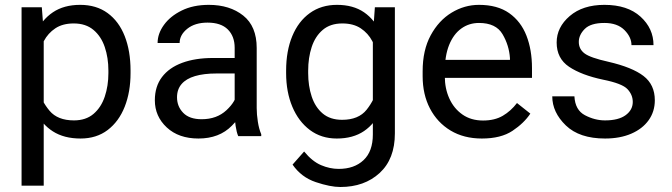

<svg xmlns="http://www.w3.org/2000/svg" viewBox="-20 -558 2753 787"><path d="M159.2 -426.8V203.1H68.4V-528.3H151.4ZM515.1 -268.6V-258.3Q515.1 -181.2 491.2 -120.6Q467.3 -60.1 421.4 -25.1Q375.5 9.8 310.1 9.8Q242.7 9.8 196.8 -19.5Q150.9 -48.8 124.8 -103Q98.6 -157.2 91.3 -231.4V-286.1Q99.1 -364.3 125.2 -420.7Q151.4 -477.1 196.8 -507.6Q242.2 -538.1 308.6 -538.1Q375 -538.1 421.1 -504.4Q467.3 -470.7 491.2 -409.9Q515.1 -349.1 515.1 -268.6ZM424.3 -258.3V-268.6Q424.3 -321.3 409.4 -365.2Q394.5 -409.2 363 -435.5Q331.5 -461.9 282.2 -461.9Q236.8 -461.9 206.8 -441.9Q176.8 -421.9 159.7 -389.6Q142.6 -357.4 135.3 -321.8V-195.3Q149.9 -143.6 183.1 -104Q216.3 -64.5 283.2 -64.5Q332 -64.5 363.3 -91.1Q394.5 -117.7 409.4 -161.9Q424.3 -206.1 424.3 -258.3Z M941.9 -90.3V-362.3Q941.9 -409.2 913.8 -437.3Q885.7 -465.3 830.6 -465.3Q779.3 -465.3 747.8 -440.2Q716.3 -415 716.3 -381.8H626Q626 -419.9 651.9 -455.8Q677.7 -491.7 724.9 -514.9Q772 -538.1 835.9 -538.1Q921.9 -538.1 977.1 -494.1Q1032.2 -450.2 1032.2 -361.3V-115.2Q1032.2 -88.9 1036.9 -59.1Q1041.5 -29.3 1050.8 -7.8V0H956.5Q949.7 -15.6 945.8 -41.7Q941.9 -67.9 941.9 -90.3ZM957.5 -320.3 958.5 -256.8H867.2Q815.4 -256.8 779.3 -246.1Q743.2 -235.4 724.4 -213.6Q705.6 -191.9 705.6 -159.2Q705.6 -121.6 731 -95.5Q756.3 -69.3 806.6 -69.3Q868.7 -69.3 908.4 -106.4Q948.2 -143.6 950.7 -179.2L989.3 -135.7Q981.9 -95.2 930.4 -42.7Q878.9 9.8 793.5 9.8Q712.4 9.8 663.6 -35.6Q614.7 -81.1 614.7 -147Q614.7 -203.6 644 -242.2Q673.3 -280.8 726.8 -300.5Q780.3 -320.3 852.5 -320.3Z M1516.6 -528.3H1598.6V-11.2Q1598.6 93.8 1536.1 151.1Q1473.6 208.5 1375 208.5Q1334 208.5 1274.4 188.5Q1214.8 168.5 1179.2 116.7L1226.6 63Q1259.8 103.5 1295.9 118.9Q1332 134.3 1368.2 134.3Q1432.1 134.3 1470.2 98.4Q1508.3 62.5 1508.3 -6.8V-412.1ZM1152.8 -258.3V-268.6Q1152.8 -349.1 1178 -409.9Q1203.1 -470.7 1250 -504.4Q1296.9 -538.1 1361.3 -538.1Q1427.7 -538.1 1472.2 -507.6Q1516.6 -477.1 1541.5 -420.7Q1566.4 -364.3 1574.2 -286.1V-241.2Q1566.9 -164.1 1542 -107.7Q1517.1 -51.3 1472.2 -20.8Q1427.2 9.8 1360.4 9.8Q1296.9 9.8 1250.2 -25.1Q1203.6 -60.1 1178.2 -120.6Q1152.8 -181.2 1152.8 -258.3ZM1243.2 -268.6V-258.3Q1243.2 -206.1 1257.6 -162.4Q1272 -118.7 1302.7 -92.8Q1333.5 -66.9 1382.3 -66.9Q1449.7 -66.9 1482.7 -108.2Q1515.6 -149.4 1530.3 -204.1V-321.8Q1522.9 -357.4 1505.9 -389.6Q1488.8 -421.9 1458.7 -441.9Q1428.7 -461.9 1383.3 -461.9Q1334 -461.9 1303 -435.5Q1272 -409.2 1257.6 -365.2Q1243.2 -321.3 1243.2 -268.6Z M1955.1 9.8Q1881.3 9.8 1826.9 -22.9Q1772.5 -55.7 1742.4 -113.3Q1712.4 -170.9 1712.4 -245.6V-266.1Q1712.4 -352.5 1745.4 -413.3Q1778.3 -474.1 1831.1 -506.1Q1883.8 -538.1 1943.4 -538.1Q2019 -538.1 2067.1 -504.2Q2115.2 -470.2 2137.9 -411.9Q2160.6 -353.5 2160.6 -279.3V-238.8H1766.1V-312.5H2070.3V-319.3Q2066.9 -372.1 2039.8 -418Q2012.7 -463.9 1943.4 -463.9Q1902.3 -463.9 1870.6 -440.9Q1838.9 -418 1821 -373.8Q1803.2 -329.6 1803.2 -266.1V-245.6Q1803.2 -195.3 1821.8 -154.3Q1840.3 -113.3 1875.5 -88.6Q1910.6 -64 1960 -64Q2007.8 -64 2041 -83.5Q2074.2 -103 2099.1 -135.7L2153.8 -92.3Q2127.9 -53.2 2080.6 -21.7Q2033.2 9.8 1955.1 9.8Z M2573.7 -140.1Q2573.7 -169.4 2552 -192.6Q2530.3 -215.8 2452.1 -231.4Q2363.8 -250 2312.7 -284.2Q2261.7 -318.4 2261.7 -383.8Q2261.7 -446.3 2315.2 -492.2Q2368.7 -538.1 2457.5 -538.1Q2552.2 -538.1 2605.5 -489.7Q2658.7 -441.4 2658.7 -373H2568.4Q2568.4 -405.8 2539.6 -434.8Q2510.7 -463.9 2457.5 -463.9Q2401.4 -463.9 2377 -439.5Q2352.5 -415 2352.5 -386.2Q2352.5 -356.9 2376 -339.1Q2399.4 -321.3 2474.1 -304.7Q2571.3 -282.2 2617.7 -246.6Q2664.1 -210.9 2664.1 -147Q2664.1 -100.6 2638.7 -65.2Q2613.3 -29.8 2567.4 -10Q2521.5 9.8 2460 9.8Q2355 9.8 2299.3 -43.9Q2243.7 -97.7 2243.7 -163.1H2334.5Q2337.4 -106.9 2377.7 -85.7Q2418 -64.5 2460 -64.5Q2515.1 -64.5 2544.4 -85.9Q2573.7 -107.4 2573.7 -140.1Z"/></svg>

Font: RobotoDEMO
Style: Regular
Weight: 400
Designer: Christian Robertson
Foundry: Google
Version: Version 2.136